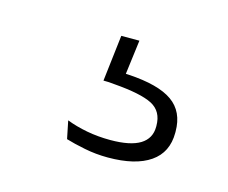

<svg xmlns="http://www.w3.org/2000/svg" viewBox="-45 -61 364 307"><g transform="rotate(15 137.0 93.0)"><path d="M153.5 -3.5 144.5 67 125.5 52.5Q130 52.5 137.5 52.8Q145 53 151 53.5Q201 56.5 224 72.8Q247 89 247 122V124Q247 156.5 222.8 173.2Q198.5 190 153 190Q133 190 114.2 186.2Q95.5 182.5 82.5 178.5L76.5 149Q92 155 110.5 158.5Q129 162 149.5 162Q182.5 162 198.8 152Q215 142 215 122.5V121Q215 97 196.2 87.2Q177.5 77.5 132.5 74Q128 73.5 123.5 73.2Q119 73 114.5 73L123.5 -3.5Z"/></g></svg>

Font: Anek Gurmukhi ExtraLight
Style: Regular
Weight: 250
Designer: Sarang Kulkarni (Gurmukhi), Yesha Goshar (Latin)
Foundry: Ek Type
Version: Version 1.003